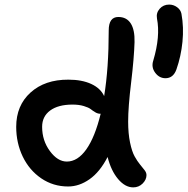

<svg xmlns="http://www.w3.org/2000/svg" viewBox="-20 -833 820 839"><path d="M703.1 -491.2Q675.8 -491.2 658 -515.4Q640.1 -539.6 649.9 -568.8Q681.2 -673.8 666 -752Q661.6 -776.4 677.7 -794.7Q693.8 -813 719.2 -813Q738.3 -813 753.9 -801.5Q769.5 -790 772.9 -772.9Q783.7 -713.4 777.3 -650.1Q771 -586.9 751 -529.8Q737.3 -491.2 703.1 -491.2ZM277.8 -18.1Q212.4 -18.1 160.2 -53.7Q107.9 -89.4 79.3 -148.9Q50.8 -208.5 50.8 -278.8Q50.8 -372.1 113.5 -428.7Q176.3 -485.4 278.8 -484.9Q337.9 -484.9 378.7 -466.1Q419.4 -447.3 435.1 -413.1Q455.1 -534.7 455.1 -700.2Q455.1 -758.8 497.1 -758.8Q533.2 -758.8 551.3 -730.7Q569.3 -702.6 567.9 -648.9Q565.9 -579.6 553 -472.4Q540 -365.2 540 -301.8Q540 -249.5 548.3 -210Q556.6 -170.4 568.4 -149.4Q580.1 -128.4 591.8 -114.3Q603.5 -100.1 611.8 -89.4Q620.1 -78.6 620.1 -67.9Q620.1 -47.9 603.3 -31Q586.4 -14.2 562 -14.2Q526.9 -14.2 496.1 -50.5Q465.3 -86.9 450.2 -147Q416.5 -81.5 371.3 -49.8Q326.2 -18.1 277.8 -18.1ZM164.1 -278.8Q164.1 -218.8 198 -172.9Q231.9 -127 272 -127Q319.3 -127 357.2 -180.4Q395 -233.9 419.9 -335.9H418Q407.2 -335.9 396.5 -342.3Q385.7 -348.6 376.5 -356Q367.2 -363.3 346.2 -369.6Q325.2 -376 296.9 -376Q234.4 -376 199.2 -350.1Q164.1 -324.2 164.1 -278.8Z"/></svg>

Font: Shantell Sans Irregular
Style: Regular
Weight: 500
Designer: Stephen Nixon, Anya Danilova, Shantell Martin
Foundry: Arrow Type
Version: Version 1.006;[9816181b4]